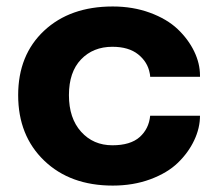

<svg xmlns="http://www.w3.org/2000/svg" viewBox="-20 -561 673 593"><path d="M328.1 12.2Q196.8 12.2 116.5 -64.9Q36.1 -142.1 36.1 -267.1Q36.1 -391.1 116.2 -466.1Q196.3 -541 328.1 -541Q390.6 -541 443.1 -521.7Q495.6 -502.4 528.6 -471.2Q561.5 -439.9 579.6 -402.6Q597.7 -365.2 597.7 -327.6V-323.7H443.8Q443.8 -329.1 442.4 -335Q436 -369.6 406.7 -393.1Q377.4 -416.5 327.1 -416.5Q267.6 -416.5 230.2 -377.4Q192.9 -338.4 192.9 -267.1Q192.9 -195.8 230.5 -154.1Q268.1 -112.3 327.1 -112.3Q382.8 -112.3 411.4 -137.7Q439.9 -163.1 443.8 -203.6H597.7Q597.7 -165.5 579.8 -127.7Q562 -89.8 529.5 -58.3Q497.1 -26.9 444.3 -7.3Q391.6 12.2 328.1 12.2Z"/></svg>

Font: Epilogue
Style: Bold
Weight: 700
Designer: Tyler Finck
Foundry: Etcetera Type Co
Version: Version 2.112